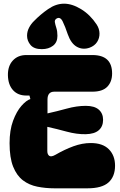

<svg xmlns="http://www.w3.org/2000/svg" viewBox="-20 -1025 654 1043"><path d="M276 -2Q227 -2 182.5 -11Q138 -20 104.5 -45.5Q71 -71 51.5 -119.5Q32 -168 32 -247Q32 -318 51 -369Q70 -420 96.5 -450Q123 -480 145 -487L140 -506H123Q77 -506 50.5 -535.5Q24 -565 23 -616Q22 -666 49.5 -696Q77 -726 123 -726H482Q589 -726 589 -626Q589 -581 563 -554Q537 -527 482 -527H275Q238 -527 238 -484V-409Q288 -420 342.5 -435Q397 -450 446 -450Q493 -450 516.5 -429.5Q540 -409 540 -374Q540 -338 516.5 -317.5Q493 -297 446 -296Q397 -295 342 -310Q287 -325 237 -336V-205Q237 -186 247.5 -178.5Q258 -171 281 -184Q331 -213 379 -230.5Q427 -248 473 -248Q538 -248 571.5 -214Q605 -180 605 -125Q605 -66 569.5 -34Q534 -2 455 -2ZM127 -831Q127 -854 138 -875Q149 -896 166 -912Q200 -947 242 -976Q284 -1005 328 -1005Q372 -1005 421 -975Q470 -945 505 -892Q520 -869 520.5 -843.5Q521 -818 507.5 -797Q494 -776 467 -766Q430 -753 398 -770.5Q366 -788 348 -839Q334 -881 320.5 -908.5Q307 -936 287 -924Q276 -917 278 -904.5Q280 -892 286 -873.5Q292 -855 292 -830Q292 -795 268 -776.5Q244 -758 207 -758Q165 -758 146 -780.5Q127 -803 127 -831Z"/></svg>

Font: Bagel Fat One
Style: Regular
Weight: 400
Designer: Kyung-won Kim
Foundry: JAMO
Version: Version 1.000; ttfautohint (v1.8.4.7-5d5b);gftools[0.9.28]